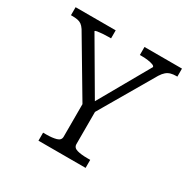

<svg xmlns="http://www.w3.org/2000/svg" viewBox="-158 -863 1009 1016"><g transform="rotate(30 346.0 -355.0)"><path d="M309 -306 319 -267 106 -626Q96 -641 85.5 -648.5Q75 -656 61 -658.5Q47 -661 29 -661H21V-710H266V-661H251Q232 -661 214 -659.5Q196 -658 183.5 -656Q171 -654 171 -650L371 -308L345 -307L534 -640Q534 -647 522 -651.5Q510 -656 492 -658.5Q474 -661 455 -661H442V-710H671V-661H663Q646 -661 631.5 -657Q617 -653 605 -643Q593 -633 581 -614L378 -266L387 -306V-85Q387 -63 411.5 -56Q436 -49 474 -49H492V0H204V-49H223Q260 -49 284.5 -56Q309 -63 309 -85Z"/></g></svg>

Font: Roboto Serif Light
Style: Regular
Weight: 300
Designer: Greg Gazdowicz
Foundry: Commercial Type
Version: Version 1.008